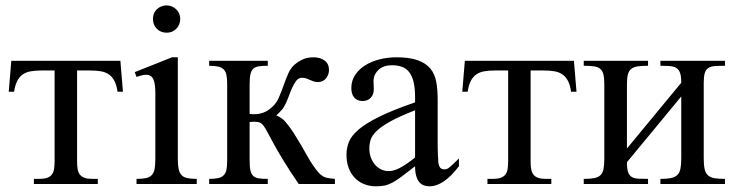

<svg xmlns="http://www.w3.org/2000/svg" viewBox="-20 -668 2666 697"><path d="M406.7 -335Q403.3 -358.9 395.5 -374Q387.7 -389.2 375.5 -397.7Q363.3 -406.2 346.4 -409.2Q329.6 -412.1 307.6 -412.1H259.8V-83.5Q259.8 -66.9 261.7 -54.7Q263.7 -42.5 269.8 -34.4Q275.9 -26.4 286.9 -22.5Q297.9 -18.6 315.9 -18.6H335V0H103V-18.6H122.1Q140.1 -18.6 151.1 -22.5Q162.1 -26.4 168.2 -34.4Q174.3 -42.5 176.3 -54.7Q178.2 -66.9 178.2 -83.5V-412.1H129.9Q108.4 -412.1 91.6 -409.2Q74.7 -406.2 62.5 -397.7Q50.3 -389.2 42.5 -374Q34.7 -358.9 31.2 -335H11.7L21 -447.3H417L426.3 -335Z M634.3 -599.6Q634.3 -578.6 620.4 -564Q606.4 -549.3 585 -549.3Q563.5 -549.3 549.3 -563.5Q535.2 -577.6 535.2 -599.6Q535.2 -610.4 539.1 -619.4Q543 -628.4 549.8 -634.8Q556.6 -641.1 565.7 -644.8Q574.7 -648.4 585 -648.4Q595.2 -648.4 604.2 -644.5Q613.3 -640.6 619.9 -634Q626.5 -627.4 630.4 -618.7Q634.3 -609.9 634.3 -599.6ZM475.6 0V-18.6Q496.6 -18.6 510 -21.5Q523.4 -24.4 531 -32.5Q538.6 -40.5 541.3 -54.9Q543.9 -69.3 543.9 -91.8V-331.1Q543.9 -363.3 536.9 -379.9Q529.8 -396.5 510.3 -396.5Q503.4 -396.5 495.1 -394.5Q486.8 -392.6 475.6 -388.7L469.2 -406.2L604.5 -460H625.5V-91.8Q625.5 -69.3 628.4 -54.9Q631.3 -40.5 638.9 -32.5Q646.5 -24.4 659.9 -21.5Q673.3 -18.6 694.3 -18.6V0Z M1064.5 0Q1030.3 -49.8 1008.3 -86.2Q986.3 -122.6 972.7 -147.7Q959 -172.9 950.9 -188.2Q942.9 -203.6 936.5 -211.9Q930.2 -220.2 923.1 -223.1Q916 -226.1 903.8 -226.1Q901.4 -226.1 898.2 -225.8Q895 -225.6 892.6 -225.6Q889.6 -225.1 886.2 -225.1V-84.5Q886.2 -62 889.2 -49.1Q892.1 -36.1 899.4 -29.3Q906.7 -22.5 919.4 -20.5Q932.1 -18.6 952.1 -18.6V0H739.3V-18.6Q759.3 -18.6 772 -21.5Q784.7 -24.4 792 -31.7Q799.3 -39.1 802 -51.8Q804.7 -64.5 804.7 -84.5V-362.8Q804.7 -382.8 802 -395.8Q799.3 -408.7 792 -416Q784.7 -423.3 772 -426.3Q759.3 -429.2 739.3 -429.2V-447.3H952.1V-429.2Q932.1 -429.2 919.4 -427.2Q906.7 -425.3 899.4 -418.5Q892.1 -411.6 889.2 -398.4Q886.2 -385.3 886.2 -362.8V-254.4Q889.2 -253.9 892.1 -253.9Q894.5 -253.4 897 -253.4H901.9Q920.9 -253.4 937 -259.5Q953.1 -265.6 968.8 -280.3Q983.9 -293.9 992.9 -315.2Q1002 -336.4 1009.8 -358.6Q1017.6 -380.9 1026.6 -401.4Q1035.6 -421.9 1050.3 -434.1Q1064.9 -446.3 1080.8 -453.1Q1096.7 -460 1117.7 -460Q1143.1 -460 1158.7 -448Q1174.3 -436 1174.3 -414.1Q1174.3 -405.8 1171.6 -397.9Q1168.9 -390.1 1163.8 -383.8Q1158.7 -377.4 1151.4 -373.8Q1144 -370.1 1134.3 -370.1Q1125 -370.1 1118.2 -372.6Q1111.3 -375 1105 -377.9Q1098.6 -380.9 1091.8 -383.3Q1085 -385.7 1076.2 -385.7Q1064 -385.7 1055.4 -374.8Q1046.9 -363.8 1039.8 -347.4Q1032.7 -331.1 1025.9 -312.3Q1019 -293.5 1009.8 -278.3Q1007.8 -274.4 1003.4 -269.8Q999 -265.1 994.6 -260.3Q989.3 -254.9 982.9 -249Q988.3 -247.1 994.1 -243.7Q999.5 -240.7 1005.6 -236.1Q1011.7 -231.4 1017.6 -224.1Q1033.2 -205.6 1046.9 -184.1Q1060.5 -162.6 1072.8 -141.6Q1085 -120.6 1095.7 -101.3Q1106.4 -82 1116.7 -67.4Q1128.4 -50.3 1136.7 -41.3Q1145 -32.2 1153.3 -27.6Q1161.6 -22.9 1171.4 -21.5Q1181.2 -20 1195.8 -18.6V0Z M1486.8 -267.6Q1430.2 -245.6 1397.2 -227.3Q1364.3 -209 1347.2 -192.4Q1330.1 -175.8 1325.4 -160.4Q1320.8 -145 1320.8 -128.9Q1320.8 -111.3 1326.2 -96.7Q1331.5 -82 1340.6 -71Q1349.6 -60.1 1362.1 -53.7Q1374.5 -47.4 1388.7 -46.9Q1407.7 -45.9 1431.9 -58.6Q1456.1 -71.3 1486.8 -96.2ZM1646 -64.5Q1590.8 8.3 1539.1 8.3Q1528.3 8.3 1518.8 4.9Q1509.3 1.5 1502.2 -6.8Q1495.1 -15.1 1491 -29.1Q1486.8 -43 1486.8 -64.5Q1457.5 -41.5 1438.2 -27.1Q1418.9 -12.7 1404.1 -4.9Q1389.2 2.9 1375.7 5.6Q1362.3 8.3 1344.7 8.3Q1320.8 8.3 1301.3 0.2Q1281.7 -7.8 1267.6 -22.7Q1253.4 -37.6 1245.6 -58.8Q1237.8 -80.1 1237.8 -106Q1237.8 -130.9 1246.8 -153.3Q1255.9 -175.8 1282.7 -198.5Q1309.6 -221.2 1358.4 -245.1Q1407.2 -269 1486.8 -296.4V-314.9Q1486.8 -347.2 1481.7 -369.1Q1476.6 -391.1 1466.3 -405Q1456.1 -418.9 1440.2 -425Q1424.3 -431.2 1403.3 -431.2Q1372.6 -431.2 1355 -415.3Q1337.4 -399.4 1335.9 -376.5L1336.9 -347.2Q1337.9 -326.2 1326.4 -313.7Q1314.9 -301.3 1296.4 -301.3Q1276.9 -301.3 1266.1 -313.7Q1255.4 -326.2 1255.4 -348.1Q1255.4 -374.5 1268.8 -395.3Q1282.2 -416 1304.9 -430.4Q1327.6 -444.8 1357.2 -452.4Q1386.7 -460 1418.9 -460Q1467.3 -460 1496.8 -449.2Q1526.4 -438.5 1542.5 -418.7Q1558.6 -398.9 1563.7 -370.8Q1568.8 -342.8 1568.8 -307.6V-155.3Q1568.8 -124 1569.8 -104Q1570.8 -84 1571.3 -77.1Q1573.7 -64 1578.6 -58.6Q1583.5 -53.2 1592.8 -53.2Q1597.2 -53.2 1600.8 -54.2Q1604.5 -55.2 1610.1 -59.3Q1615.7 -63.5 1624 -71.3Q1632.3 -79.1 1646 -92.8Z M2053.2 -335Q2049.8 -358.9 2042 -374Q2034.2 -389.2 2022 -397.7Q2009.8 -406.2 1992.9 -409.2Q1976.1 -412.1 1954.1 -412.1H1906.2V-83.5Q1906.2 -66.9 1908.2 -54.7Q1910.2 -42.5 1916.3 -34.4Q1922.4 -26.4 1933.3 -22.5Q1944.3 -18.6 1962.4 -18.6H1981.4V0H1749.5V-18.6H1768.6Q1786.6 -18.6 1797.6 -22.5Q1808.6 -26.4 1814.7 -34.4Q1820.8 -42.5 1822.8 -54.7Q1824.7 -66.9 1824.7 -83.5V-412.1H1776.4Q1754.9 -412.1 1738 -409.2Q1721.2 -406.2 1709 -397.7Q1696.8 -389.2 1689 -374Q1681.2 -358.9 1677.7 -335H1658.2L1667.5 -447.3H2063.5L2072.8 -335Z M2377.4 0V-18.6Q2400.9 -18.6 2415.5 -21.5Q2430.2 -24.4 2438.7 -32.7Q2447.3 -41 2450.2 -55.7Q2453.1 -70.3 2453.1 -93.8V-317.9L2255.9 -79.1Q2255.9 -56.2 2260 -43.7Q2264.2 -31.2 2273.4 -25.6Q2282.7 -20 2297.4 -19.3Q2312 -18.6 2332.5 -18.6V0H2099.1V-18.6Q2123 -18.6 2137.7 -21.5Q2152.3 -24.4 2160.4 -32.7Q2168.5 -41 2171.1 -55.7Q2173.8 -70.3 2173.8 -93.8V-361.8Q2173.8 -384.8 2170.4 -398.2Q2167 -411.6 2158.4 -418.5Q2149.9 -425.3 2135.5 -427.2Q2121.1 -429.2 2099.1 -429.2V-447.3H2332.5V-429.2Q2310.5 -429.2 2295.9 -427.2Q2281.2 -425.3 2272.2 -418.5Q2263.2 -411.6 2259.5 -398.2Q2255.9 -384.8 2255.9 -361.8V-128.9L2453.1 -367.7Q2453.1 -390.1 2449 -402.6Q2444.8 -415 2435.8 -420.9Q2426.8 -426.8 2412.4 -428Q2397.9 -429.2 2377.4 -429.2V-447.3H2611.8V-429.2Q2590.3 -429.2 2575.7 -428.2Q2561 -427.2 2551.8 -421.4Q2542.5 -415.5 2538.6 -403.1Q2534.7 -390.6 2534.7 -367.7V-93.8Q2534.7 -69.8 2537.8 -54.9Q2541 -40 2549.6 -32Q2558.1 -23.9 2573 -21.2Q2587.9 -18.6 2611.8 -18.6V0Z"/></svg>

Font: Doulos SIL
Style: Regular
Weight: 400
Designer: Walt Agee, Victor Gaultney, Peter Martin, Debbi Hosken
Foundry: SIL International
Version: Version 4.110; 2011; Maintenance release